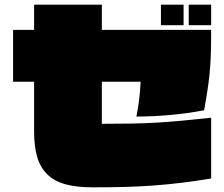

<svg xmlns="http://www.w3.org/2000/svg" viewBox="-20 -757 960 822"><path d="M854 -285Q780 -271 706.5 -264.5Q633 -258 564 -258Q568 -280 571 -297.5Q574 -315 576 -332.5Q578 -350 579.5 -367.5Q581 -385 582 -407H416V-227Q489 -227 544 -228Q599 -229 650 -232Q701 -235 755.5 -240Q810 -245 884 -253V7Q819 18 757.5 25.5Q696 33 634 37.5Q572 42 508.5 43.5Q445 45 376 45Q308 45 260.5 32Q213 19 183 -10Q153 -39 139.5 -84Q126 -129 126 -194V-407H36V-629H126V-737H416V-629H884Q884 -566 882.5 -521.5Q881 -477 877 -439Q873 -401 867.5 -365.5Q862 -330 854 -285ZM884 -649H788V-737H884ZM766 -649H669V-737H766Z"/></svg>

Font: ChangwonDangamAsac Bold
Style: Regular
Weight: 700
Designer: Choi Chi-young, Lee Youngbeen, Kim Jungjin, Yoon Jihee, Han Dohee
Foundry: YoonDesign Inc.
Version: Version 1.010;Build 20210623